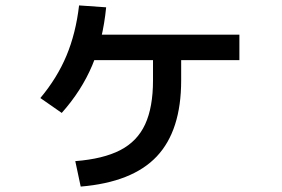

<svg xmlns="http://www.w3.org/2000/svg" viewBox="-20 -647 1040 709"><path d="M258 -52Q361 -60 424 -92.5Q487 -125 516 -188Q545 -251 545 -350V-474H649V-350Q649 -165 559 -69.5Q469 26 278 42ZM129 -285Q191 -359 225.5 -441.5Q260 -524 272 -627L372 -620Q360 -499 320.5 -405.5Q281 -312 208 -230ZM279 -425V-519H864V-425Z"/></svg>

Font: M PLUS 2 Thin Medium
Style: Regular
Weight: 500
Version: Version 1.001